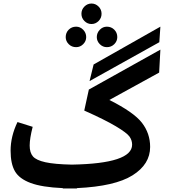

<svg xmlns="http://www.w3.org/2000/svg" viewBox="-20 -1050 961 1087"><path d="M538 -931Q521 -914 498 -914Q475 -914 458 -931Q441 -948 441 -972Q441 -996 458 -1013Q475 -1030 498 -1030Q521 -1030 538 -1013Q555 -996 555 -972Q555 -948 538 -931ZM411 -783Q386 -783 369 -800Q352 -817 352 -840Q352 -865 369 -882Q386 -899 411 -899Q434 -899 451 -881.5Q468 -864 468 -840Q468 -817 451 -800Q434 -783 411 -783ZM487 -591 510 -685 888 -899 882 -811ZM528 -840Q528 -864 545 -881.5Q562 -899 585 -899Q610 -899 627 -882Q644 -865 644 -840Q644 -817 627 -800Q610 -783 585 -783Q562 -783 545 -800Q528 -817 528 -840ZM457 -424 483 -543 888 -769 881 -639 599 -484Q737 -415 783.5 -355Q830 -295 830 -218Q830 -120 730.5 -57.5Q631 5 416 15L415 17H374H336L335 15Q218 10 153.5 -14Q89 -38 64.5 -80.5Q40 -123 40 -197Q40 -278 79 -359L165 -332Q148 -266 148 -226Q148 -186 166.5 -164.5Q185 -143 237 -131.5Q289 -120 387 -118Q728 -124 728 -231Q728 -256 713 -277Q698 -298 636 -335Q574 -372 457 -424Z"/></svg>

Font: FiraGO SemiBold
Style: Regular
Weight: 600
Designer: bBox Type
Foundry: bBox Type GmbH
Version: Version 1.001;PS 001.001;hotconv 1.0.88;makeotf.lib2.5.64775